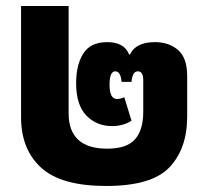

<svg xmlns="http://www.w3.org/2000/svg" viewBox="-20 -604 693 638"><path d="M333 14Q484 14 543 -48Q602 -110 602 -217V-351Q602 -412 571.5 -438Q541 -464 495 -464Q431 -464 412 -423H409Q393 -464 336 -464Q281 -464 257 -426.5Q233 -389 233 -328Q233 -255 267 -220Q301 -185 353 -185Q389 -185 417 -203L393 -281Q380 -275 369 -275Q344 -275 344 -322Q344 -367 363 -367Q381 -367 384 -332H417Q420 -367 438 -367Q456 -367 456 -337V-232Q456 -172 428.5 -141Q401 -110 336 -110Q208 -110 208 -228V-584H50V-214Q50 -108 116.5 -47Q183 14 333 14Z"/></svg>

Font: Noto Sans Thai UI Extra
Style: Regular
Weight: 800
Designer: Monotype Design Team
Foundry: Monotype Imaging Inc.
Version: Version 1.901